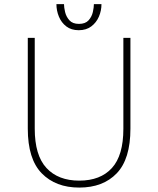

<svg xmlns="http://www.w3.org/2000/svg" viewBox="-20 -880 750 912"><path d="M356.5 11Q244.5 11 178.2 -56.8Q112 -124.5 112 -269V-700H145V-269Q145 -142 200.8 -82Q256.5 -22 356.5 -22Q457 -22 511.5 -81.8Q566 -141.5 566 -268V-700H599.5V-269Q599.5 -124.5 534.5 -56.8Q469.5 11 356.5 11ZM462 -860.5Q462 -829.5 449.8 -801Q437.5 -772.5 413.5 -754.5Q389.5 -736.5 354 -736.5Q318.5 -736.5 295 -754.5Q271.5 -772.5 259.8 -801Q248 -829.5 248 -860.5H284Q284 -845 289.2 -822.8Q294.5 -800.5 309.8 -783.5Q325 -766.5 355 -766.5Q385.5 -766.5 400.8 -783.5Q416 -800.5 421 -822.8Q426 -845 426 -860.5Z"/></svg>

Font: League Mono Thin
Style: Regular
Weight: 100
Width: 6
Designer: Tyler Finck
Foundry: The League of Moveable Type / Tyler Finck
Version: Version 2.300;RELEASE